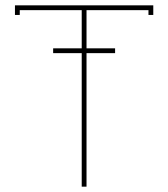

<svg xmlns="http://www.w3.org/2000/svg" viewBox="-20 -699 629 719"><path d="M36 -679V-643H54V-661H286V-518H179V-500H286V0H304V-500H411V-518H304V-661H536V-643H554V-679Z"/></svg>

Font: Rawengulk
Style: Light
Weight: 300
Version: Version 0.9